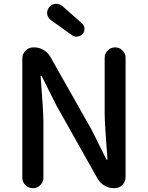

<svg xmlns="http://www.w3.org/2000/svg" viewBox="-20 -984 773 1004"><path d="M96.7 -54.7V-678.7Q96.7 -702.1 113.8 -719.2Q130.9 -736.3 154.3 -736.3H158.2Q184.6 -736.3 208 -722.7Q231.4 -709 244.1 -685.5L460 -303.7L536.1 -150.4Q537.1 -148.4 539.6 -148.4Q542 -148.4 542 -150.4Q527.3 -336.9 527.3 -392.6V-680.7Q527.3 -704.1 543.5 -720.2Q559.6 -736.3 582 -736.3Q604.5 -736.3 620.6 -720.2Q636.7 -704.1 636.7 -680.7V-57.6Q636.7 -34.2 620.1 -17.1Q603.5 0 579.1 0H575.2Q548.8 0 525.9 -13.7Q502.9 -27.3 490.2 -49.8L274.4 -433.6L198.2 -585.9Q197.3 -587.9 194.8 -587.9Q192.4 -587.9 192.4 -585.9Q207 -399.4 207 -346.7V-54.7Q207 -32.2 190.9 -16.1Q174.8 0 151.9 0Q128.9 0 112.8 -16.1Q96.7 -32.2 96.7 -54.7ZM412.1 -806.6Q401.4 -794.9 385.7 -793Q382.8 -792 379.9 -792Q367.2 -792 355.5 -800.8L246.1 -878.9Q229.5 -890.6 226.6 -911.1Q226.6 -914.1 226.6 -917Q226.6 -933.6 237.3 -946.3Q250 -961.9 270.5 -963.9Q272.5 -963.9 274.4 -963.9Q293 -963.9 306.6 -952.1L409.2 -861.3Q421.9 -849.6 421.9 -832Q421.9 -818.4 412.1 -806.6Z"/></svg>

Font: Gen Jyuu Gothic P Medium
Style: Regular
Weight: 500
Designer: [Source Han Sans]
Ryoko NISHIZUKA  (kana & ideographs); Paul D. Hunt (Latin, Greek & Cyrillic); Wenlong ZHANG  (bopomofo
Version: Version 1.002.20150607